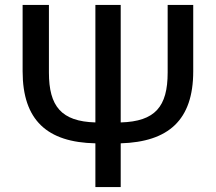

<svg xmlns="http://www.w3.org/2000/svg" viewBox="-20 -761 878 781"><path d="M368 0H471V-178C665 -184 766 -272 766 -471V-741H662V-466C662 -327 611 -267 471 -263V-741H368V-263C229 -267 179 -329 179 -466V-741H72V-471C72 -272 172 -182 368 -178Z"/></svg>

Font: Cheyenne Sans Medium
Style: Regular
Weight: 500
Designer: The Public Sans project authors (U.S. Web Design System), Libre Franklin designed by Pablo Impallari and Rodrigo Fuenzal
Foundry: The Cheyenne Sans Project Authors
Version: Version 2.007